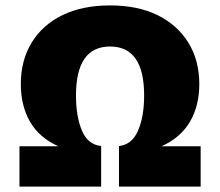

<svg xmlns="http://www.w3.org/2000/svg" viewBox="-20 -690 814 710"><path d="M52 0V-149H196Q125 -181 91 -240Q57 -299 57 -379Q57 -466 96.5 -531.5Q136 -597 210 -633.5Q284 -670 387 -670Q490 -670 563.5 -633.5Q637 -597 677 -531.5Q717 -466 717 -379Q717 -299 682.5 -240Q648 -181 577 -149H722V0H420V-150Q468 -155 490.5 -207Q513 -259 513 -337Q513 -518 387 -518Q261 -518 261 -337Q261 -259 283 -207Q305 -155 354 -150V0Z"/></svg>

Font: Work Sans ExtraBold
Style: Regular
Weight: 800
Designer: Wei Huang
Foundry: Wei Huang
Version: Version 2.012; ttfautohint (v1.8.3)